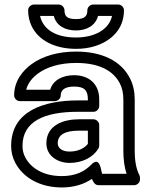

<svg xmlns="http://www.w3.org/2000/svg" viewBox="-20 -790 666 845"><path d="M522.9 -128C522.9 -89.1 527.2 -54.7 537 -25H429.5C424.1 -39.6 420.7 -106.3 380.3 -64.3C353.5 -36.5 313.7 -15 252 -15C170 -15 116 -50.6 91.5 -96.7C83.1 -112.4 79 -129.1 79 -148C79 -256.5 176.2 -298 322.4 -298H391.7C406.8 -298 416.7 -312.3 416.7 -323V-353C416.7 -416.7 375.6 -459 305.9 -459C259.3 -459 214.3 -440.2 200.7 -395H95.2C102.8 -425.3 123.6 -449.5 148.9 -467.7C186 -494.5 242.8 -513 314.7 -513C417.2 -513 479.4 -478.6 508 -421.8C517.7 -402.4 522.9 -379.5 522.9 -352ZM413.7 25H571C581.7 25 596 15.1 596 0V-8C596 -11.6 595.1 -15.7 593.4 -19.2C579.4 -47.1 572.9 -81 572.9 -128V-352C572.9 -385.8 566.4 -416.9 552.6 -444.2C513 -523.1 427.8 -563 314.7 -563C234.5 -563 167.3 -542.6 119.7 -508.3C80.3 -479.9 42.2 -433.8 42.2 -370C42.2 -359.3 52.1 -345 67.2 -345H222.3C233 -345 247.3 -354.9 247.3 -370C247.3 -392.9 263.7 -409 305.9 -409C352.3 -409 366.7 -391.8 366.7 -353V-348H322.4C174.4 -348 29 -302.2 29 -148C29 -121.5 35.1 -96.2 47.3 -73.3C81.7 -8.5 155.2 35 252 35C306.7 35 350.6 20.3 384.5 -2.8C389.5 9.2 396.6 25 413.7 25ZM184.1 -159C184.1 -102.9 235.4 -73 286.1 -73C343.2 -73 389.9 -98.1 413 -136C415.4 -139.9 416.7 -145.5 416.7 -149V-240C416.7 -255.1 402.4 -265 391.7 -265H327.9C258.9 -265 184.1 -239.3 184.1 -159ZM234.1 -159C234.1 -195.8 263.7 -215 327.9 -215H366.7V-156.7C352.9 -138.9 325.3 -123 286.1 -123C250.6 -123 234.1 -140.3 234.1 -159ZM156.3 -720H216.7C228.2 -674.8 269.1 -656 314.7 -656C360.9 -656 400.4 -677.2 411.5 -720H473.1C459.9 -659 394.8 -625 314.7 -625C225.9 -625 169.5 -660 156.3 -720ZM314.7 -706C275.2 -706 263.8 -718.4 263.8 -745C263.8 -755.7 253.9 -770 238.8 -770H128.8C118.1 -770 103.8 -760.1 103.8 -745C103.8 -720.4 108.8 -697 118.9 -675.7C150.1 -610.4 223.9 -575 314.7 -575C344.7 -575 372.8 -579 398.7 -587.2C465.5 -608.4 525.6 -658.5 525.6 -745C525.6 -755.7 515.7 -770 500.6 -770H389.5C378.8 -770 364.5 -760.1 364.5 -745C364.5 -719.2 352.7 -706 314.7 -706Z"/></svg>

Font: Asimov
Style: WidOu
Weight: 500
Designer: Google
Version: Version 2.000980; 2014